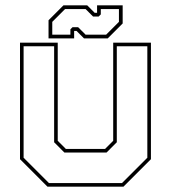

<svg xmlns="http://www.w3.org/2000/svg" viewBox="-20 -700 641 720"><path d="M158 0 55 -103V-540H196.5V-172L227 -141.5H374L404.5 -172V-540H546V-103L443 0ZM163.5 -13.5H437.5L532.5 -108.5V-526.5H418V-166.5L379.5 -128H221.5L183 -166.5V-526.5H68.5V-108.5ZM162 -556V-624L218 -680H307L335 -652H344V-680H440V-612L384 -556H295L267 -584H258V-556ZM176 -570H244V-590L252 -598H273L301 -570H378L426 -618V-666H358V-646L350 -638H329L301 -666H224L176 -618Z"/></svg>

Font: Tourney Thin
Style: Regular
Weight: 100
Designer: Tyler Finck
Foundry: Etcetera Type Co
Version: Version 1.015